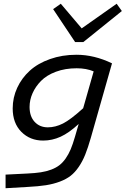

<svg xmlns="http://www.w3.org/2000/svg" viewBox="-20 -768 672 1027"><path d="M264.2 -719.2 305.2 -748 417 -616.2 604 -748 631.8 -709 425.8 -543H381.8ZM380.9 -36.1 400.9 -105Q349.1 -57.1 304 -36.6Q258.8 -16.1 210.9 -16.1Q140.6 -16.1 94.2 -62.7Q47.9 -109.4 47.9 -188Q47.9 -246.1 72 -298.3Q96.2 -350.6 139.4 -389.9Q182.6 -429.2 247.6 -452.1Q312.5 -475.1 389.2 -475.1Q483.9 -475.1 579.1 -429.2L465.8 -30.8Q450.7 22 436 58.6Q421.4 95.2 401.1 124.8Q380.9 154.3 357.7 172.4Q334.5 190.4 300.3 203.4Q266.1 216.3 225.6 222.7Q185.1 229 127.9 231.9L9.8 238.8V166L126 160.2Q168 158.2 198.2 153.6Q228.5 148.9 254.2 139.2Q279.8 129.4 297.6 115.7Q315.4 102.1 331.1 79.8Q346.7 57.6 358.2 30.3Q369.6 2.9 380.9 -36.1ZM138.2 -195.8Q138.2 -145.5 165.3 -116.2Q192.4 -86.9 235.8 -86.9Q276.4 -86.9 316.9 -107.4Q357.4 -127.9 424.8 -189L481 -386.2Q441.9 -402.8 390.1 -402.8Q328.6 -402.8 279.1 -384.3Q229.5 -365.7 199.7 -335.4Q169.9 -305.2 154.1 -269.3Q138.2 -233.4 138.2 -195.8Z"/></svg>

Font: IntelOne Mono
Style: Italic
Weight: 400
Italic angle: -16°
Designer: Fred Shallcrass
Foundry: Frere-Jones Type LLC
Version: Version 1.200;hotconv 1.1.0;makeotfexe 2.6.0;FJTRelease1.2